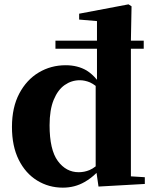

<svg xmlns="http://www.w3.org/2000/svg" viewBox="-20 -846 713 883"><path d="M235 -622V-659H426V-749L344 -756V-783L571 -826L585 -817L582 -659H641V-622H582V-35L646 -31V0L433 12L424 -51Q399 -26 369 -9Q324 17 269 17Q204 17 150.5 -16Q97 -49 66 -111.5Q35 -174 35 -262Q35 -352 68.5 -415.5Q102 -479 158 -512.5Q214 -546 282 -546Q337 -546 378 -522Q404 -506 426 -479V-622ZM208 -270Q208 -157 246 -105.5Q284 -54 342 -54Q368 -54 392 -64Q406 -70 420 -81V-451Q407 -461 394 -467Q370 -477 347 -477Q309 -477 277.5 -455Q246 -433 227 -387Q208 -341 208 -270Z"/></svg>

Font: Early Summer Mincho Heavy
Style: Regular
Weight: 900
Designer: GuiWonder
Version: Version 1.002